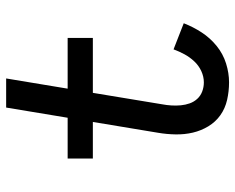

<svg xmlns="http://www.w3.org/2000/svg" viewBox="-92 -684 783 640"><g transform="rotate(-90 300.0 -363.5)"><path d="M346 8Q316 8 287.5 1.5Q259 -5 236.5 -21Q214 -37 199.5 -61Q185 -85 178.5 -112.5Q172 -140 172.5 -170Q173 -200 178 -229L214 -446H92V-530H228L262 -735H359L325 -530H494V-446H311L273 -216Q270 -200 269 -184Q268 -168 269.5 -152.5Q271 -137 276 -123Q281 -109 291 -98Q301 -87 315.5 -81.5Q330 -76 346 -76Q365 -76 383.5 -84.5Q402 -93 416 -108Q430 -123 439.5 -140.5Q449 -158 456 -177L543 -143Q531 -112 512.5 -83.5Q494 -55 467.5 -33.5Q441 -12 409 -2Q377 8 346 8Z"/></g></svg>

Font: Iosevka Slab Medium Extended
Style: Italic
Weight: 500
Width: 7
Italic angle: -9°
Monospace: yes
Designer: Belleve Invis
Foundry: Belleve Invis
Version: Version 11.1.0; ttfautohint (v1.8.3)